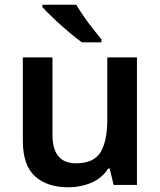

<svg xmlns="http://www.w3.org/2000/svg" viewBox="-20 -786 682 816"><path d="M562 -542V0H463L446 -70H440Q413 -28 367.5 -9Q322 10 271 10Q180 10 128.5 -37Q77 -84 77 -188V-542H203V-213Q203 -92 303 -92Q379 -92 407.5 -139.5Q436 -187 436 -277V-542ZM304 -766Q317 -744 336 -716.5Q355 -689 375.5 -663Q396 -637 411 -619V-606H328Q303 -624 270 -652Q237 -680 206.5 -709Q176 -738 160 -756V-766Z"/></svg>

Font: Noto Sans Ethiopic SemiBold
Style: Regular
Weight: 600
Designer: Monotype Design Team
Foundry: Monotype Imaging Inc.
Version: Version 2.102; ttfautohint (v1.8.4.7-5d5b)